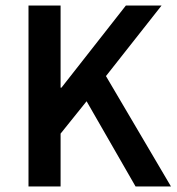

<svg xmlns="http://www.w3.org/2000/svg" viewBox="-20 -674 638 694"><path d="M83 0V-654H199V-357H202L435 -654H564L363 -399L598 0H470L293 -308L199 -191V0Z"/></svg>

Font: CV Source Sans Light
Style: Bold
Weight: 600
Designer: Paul D. Hunt
Foundry: Adobe Systems Incorporated
Version: Version 3.001